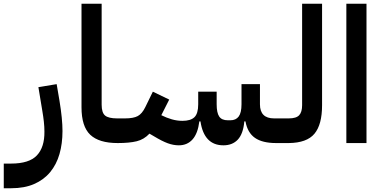

<svg xmlns="http://www.w3.org/2000/svg" viewBox="-80 -760 2031 1020"><path d="M-60 109H-21Q75 109 116 65.5Q157 22 156 -61Q156 -86 153 -113.5Q150 -141 145 -170L124 -297L221 -313L236 -225Q244 -177 248 -136Q252 -95 252 -64Q252 3 236 58.5Q220 114 186.5 154.5Q153 195 101.5 217.5Q50 240 -20 240H-60Z M545 0Q446 0 399.5 -44Q353 -88 353 -190V-740H460V-204Q460 -161 478.5 -146Q497 -131 542 -131H573V-27L546 0Z M546 -104 573 -131H584Q629 -131 652 -143.5Q675 -156 692 -191L732 -273L819 -231L777 -148Q805 -134 833 -126Q861 -118 889 -118Q933 -118 953 -137.5Q973 -157 973 -206V-273H1071V-206Q1071 -161 1084.5 -141Q1098 -121 1130 -121H1144Q1173 -121 1188 -141Q1203 -161 1203 -206V-313H1301V-206Q1301 -131 1376 -131H1414V-27L1387 0Q1314 0 1274.5 -27.5Q1235 -55 1224 -115H1218Q1212 -49 1183.5 -18.5Q1155 12 1107 12Q1004 12 985 -115H979Q971 -51 943 -19.5Q915 12 870 12Q841 12 811 1Q781 -10 738 -36L714 -50Q685 -19 646 -9.5Q607 0 546 0Z M1387 -104 1414 -131H1454Q1494 -131 1509.5 -148Q1525 -165 1525 -201V-740H1631V-201Q1631 -98 1590.5 -49.5Q1550 -1 1454 0H1387Z M1760 -740H1867V0H1760Z"/></svg>

Font: IBM Plex Sans Arabic SmBld
Style: Regular
Weight: 600
Designer: Mike Abbink, Paul van der Laan, Pieter van Rosmalen, Wael Morcos, Khajak Apelian
Foundry: Bold Monday
Version: Version 1.005